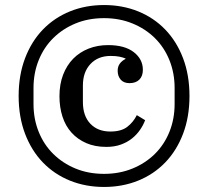

<svg xmlns="http://www.w3.org/2000/svg" viewBox="-20 -730 826 762"><path d="M402 -147Q357 -147 322.5 -162Q288 -177 264 -203.5Q240 -230 228 -267Q216 -304 216 -348Q216 -396 230.5 -433.5Q245 -471 270.5 -497Q296 -523 331.5 -537Q367 -551 409 -551Q475 -551 511 -523Q547 -495 547 -453Q547 -428 533 -414Q519 -400 494 -400Q471 -400 459 -414Q447 -428 447 -449Q447 -466 455.5 -477.5Q464 -489 478 -496V-498Q468 -502 454.5 -505Q441 -508 419 -508Q369 -508 339 -476Q309 -444 309 -391V-325Q309 -270 338.5 -239Q368 -208 418 -208Q461 -208 485 -226.5Q509 -245 523 -273L556 -253Q549 -234 536 -215Q523 -196 504.5 -181Q486 -166 460.5 -156.5Q435 -147 402 -147ZM393 -40Q454 -40 505.5 -61Q557 -82 594.5 -119Q632 -156 652.5 -207Q673 -258 673 -317V-381Q673 -440 652.5 -491Q632 -542 594.5 -579Q557 -616 505.5 -637Q454 -658 393 -658Q331 -658 280 -637Q229 -616 191.5 -579Q154 -542 133.5 -491Q113 -440 113 -381V-317Q113 -258 133.5 -207Q154 -156 191.5 -119Q229 -82 280 -61Q331 -40 393 -40ZM393 12Q320 12 258 -13Q196 -38 150.5 -85Q105 -132 79.5 -199Q54 -266 54 -349Q54 -432 79.5 -499Q105 -566 150.5 -613Q196 -660 258 -685Q320 -710 393 -710Q466 -710 528 -685Q590 -660 635.5 -613Q681 -566 706.5 -499Q732 -432 732 -349Q732 -266 706.5 -199Q681 -132 635.5 -85Q590 -38 528 -13Q466 12 393 12Z"/></svg>

Font: IBM Plex Serif Medm
Style: Regular
Weight: 500
Designer: Mike Abbink, Paul van der Laan, Pieter van Rosmalen
Foundry: Bold Monday
Version: Version 3.001